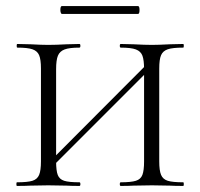

<svg xmlns="http://www.w3.org/2000/svg" viewBox="-20 -613 660 633"><path d="M378 -456Q375 -456 375 -462Q375 -468 378 -468L420 -467Q458 -465 481 -465Q502 -465 540 -467L584 -468Q586 -468 586 -462Q586 -456 584 -456Q549 -456 533 -450.5Q517 -445 511 -431Q505 -417 505 -387V-81Q505 -51 511 -36.5Q517 -22 533 -17Q549 -12 584 -12Q586 -12 586 -6Q586 0 584 0Q556 0 540 -1L481 -2L420 -1Q405 0 378 0Q375 0 375 -6Q375 -12 378 -12Q412 -12 428 -17Q444 -22 449.5 -36.5Q455 -51 455 -81V-385Q455 -415 449.5 -429.5Q444 -444 428 -450Q412 -456 378 -456ZM129 -65 476 -413 489 -400 142 -53ZM37 -456Q35 -456 35 -462Q35 -468 37 -468L81 -467Q117 -465 139 -465Q164 -465 200 -467L242 -468Q245 -468 245 -462Q245 -456 242 -456Q209 -456 193 -450Q177 -444 171 -429.5Q165 -415 165 -385V-81Q165 -50 170.5 -36Q176 -22 191.5 -17Q207 -12 242 -12Q245 -12 245 -6Q245 0 242 0Q215 0 200 -1L139 -2L80 -1Q64 0 36 0Q34 0 34 -6Q34 -12 36 -12Q71 -12 87 -17Q103 -22 109 -36.5Q115 -51 115 -81V-387Q115 -417 109 -431Q103 -445 87 -450.5Q71 -456 37 -456ZM179 -580Q179 -593 184 -593H435Q440 -593 440 -580Q440 -567 435 -567H184Q182 -567 180.5 -571Q179 -575 179 -580Z"/></svg>

Font: Cormorant SC Light
Style: Regular
Weight: 300
Designer: Christian Thalmann (Catharsis Fonts)
Foundry: Catharsis Fonts
Version: Version 4.000